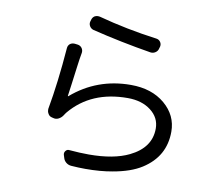

<svg xmlns="http://www.w3.org/2000/svg" viewBox="-86 -876 1171 1016"><g transform="rotate(10 500.0 -368.0)"><path d="M349.6 -696.3Q335.9 -700.2 328.6 -712.4Q321.3 -724.6 325.2 -738.3L328.1 -748Q332 -761.7 343.8 -768.6Q352.5 -772.5 360.4 -772.5Q365.2 -772.5 370.1 -771.5Q522.5 -730.5 685.5 -709Q699.2 -707 707 -695.8Q714.8 -684.6 711.9 -670.9L709 -661.1Q706.1 -646.5 693.8 -638.2Q681.6 -629.9 667 -631.8Q504.9 -658.2 349.6 -696.3ZM227.5 -577.1Q228.5 -591.8 239.3 -600.6Q249 -607.4 259.8 -607.4Q261.7 -607.4 264.6 -607.4L280.3 -605.5Q294.9 -603.5 303.2 -592.3Q311.5 -581.1 309.6 -566.4Q303.7 -535.2 297.9 -489.7Q292 -444.3 285.6 -396Q279.3 -347.7 276.4 -329.1Q276.4 -328.1 277.3 -327.6Q278.3 -327.1 279.3 -328.1Q414.1 -444.3 595.7 -444.3Q708 -444.3 778.3 -384.8Q848.6 -325.2 848.6 -237.3Q848.6 -170.9 819.8 -119.1Q791 -67.4 732.9 -30.3Q674.8 6.8 579.1 23.4Q514.6 35.2 434.6 35.2Q398.4 35.2 358.4 32.2Q342.8 31.2 330.6 21.5Q318.4 11.7 314.5 -2.9L309.6 -18.6Q306.6 -30.3 314.5 -40Q322.3 -49.8 335 -47.9Q390.6 -43 439.5 -43Q572.3 -43 654.3 -83Q764.6 -136.7 764.6 -239.3Q764.6 -297.9 715.8 -335.4Q667 -373 590.8 -373Q395.5 -373 285.2 -242.2Q277.3 -232.4 271.5 -222.7Q262.7 -210 249 -203.1Q235.4 -196.3 221.7 -200.2L213.9 -202.1Q199.2 -205.1 192.4 -217.8Q186.5 -226.6 186.5 -237.3Q186.5 -240.2 186.5 -244.1Q212.9 -389.6 227.5 -577.1Z"/></g></svg>

Font: Gen Jyuu GothicL Regular
Style: Regular
Weight: 400
Designer: [Source Han Sans]
Ryoko NISHIZUKA  (kana & ideographs); Paul D. Hunt (Latin, Greek & Cyrillic); Wenlong ZHANG  (bopomofo
Version: Version 1.002.20150607